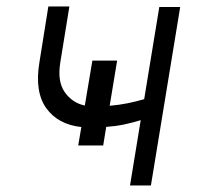

<svg xmlns="http://www.w3.org/2000/svg" viewBox="-20 -567 608 587"><path d="M338.1 -381.7 315.3 -243.6Q343.8 -246.1 369.7 -251.2Q395.6 -256.4 420.8 -263.8L467 -545.5H530.9L441.4 0H377.5L410.2 -199.6Q384.6 -191.8 359.2 -186.4Q333.8 -181.1 304.7 -179L295.5 -122.2H219.1L228.7 -178.6Q157 -186.4 121.3 -236.5Q85.6 -286.6 100.5 -376.4L127.8 -547.2H192.1L164.4 -376.4Q154.8 -318.2 177.9 -285.3Q201 -252.5 239.3 -244.3L262.4 -381.7Z"/></svg>

Font: Inter Light  BETA
Style: Italic
Weight: 300
Italic angle: 9.39999°
Designer: Rasmus Andersson
Foundry: rsms
Version: Version 3.011;git-f93a4a705